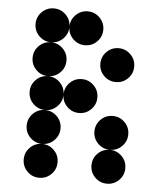

<svg xmlns="http://www.w3.org/2000/svg" viewBox="-50 -728 648 772"><g transform="rotate(5 273.5 -342.0)"><path d="M205.1 -615.2Q205.1 -586.9 185.1 -566.9Q165 -546.9 136.7 -546.9Q108.4 -546.9 88.4 -566.9Q68.4 -586.9 68.4 -615.2Q68.4 -643.6 88.4 -663.6Q108.4 -683.6 136.7 -683.6Q165 -683.6 185.1 -663.6Q205.1 -643.6 205.1 -615.2ZM341.8 -615.2Q341.8 -586.9 321.8 -566.9Q301.8 -546.9 273.4 -546.9Q245.1 -546.9 225.1 -566.9Q205.1 -586.9 205.1 -615.2Q205.1 -643.6 225.1 -663.6Q245.1 -683.6 273.4 -683.6Q301.8 -683.6 321.8 -663.6Q341.8 -643.6 341.8 -615.2ZM205.1 -478.5Q205.1 -450.2 185.1 -430.2Q165 -410.2 136.7 -410.2Q108.4 -410.2 88.4 -430.2Q68.4 -450.2 68.4 -478.5Q68.4 -506.8 88.4 -526.9Q108.4 -546.9 136.7 -546.9Q165 -546.9 185.1 -526.9Q205.1 -506.8 205.1 -478.5ZM478.5 -478.5Q478.5 -450.2 458.5 -430.2Q438.5 -410.2 410.2 -410.2Q381.8 -410.2 361.8 -430.2Q341.8 -450.2 341.8 -478.5Q341.8 -506.8 361.8 -526.9Q381.8 -546.9 410.2 -546.9Q438.5 -546.9 458.5 -526.9Q478.5 -506.8 478.5 -478.5ZM205.1 -341.8Q205.1 -313.5 185.1 -293.5Q165 -273.4 136.7 -273.4Q108.4 -273.4 88.4 -293.5Q68.4 -313.5 68.4 -341.8Q68.4 -370.1 88.4 -390.1Q108.4 -410.2 136.7 -410.2Q165 -410.2 185.1 -390.1Q205.1 -370.1 205.1 -341.8ZM341.8 -341.8Q341.8 -313.5 321.8 -293.5Q301.8 -273.4 273.4 -273.4Q245.1 -273.4 225.1 -293.5Q205.1 -313.5 205.1 -341.8Q205.1 -370.1 225.1 -390.1Q245.1 -410.2 273.4 -410.2Q301.8 -410.2 321.8 -390.1Q341.8 -370.1 341.8 -341.8ZM205.1 -205.1Q205.1 -176.8 185.1 -156.7Q165 -136.7 136.7 -136.7Q108.4 -136.7 88.4 -156.7Q68.4 -176.8 68.4 -205.1Q68.4 -233.4 88.4 -253.4Q108.4 -273.4 136.7 -273.4Q165 -273.4 185.1 -253.4Q205.1 -233.4 205.1 -205.1ZM478.5 -205.1Q478.5 -176.8 458.5 -156.7Q438.5 -136.7 410.2 -136.7Q381.8 -136.7 361.8 -156.7Q341.8 -176.8 341.8 -205.1Q341.8 -233.4 361.8 -253.4Q381.8 -273.4 410.2 -273.4Q438.5 -273.4 458.5 -253.4Q478.5 -233.4 478.5 -205.1ZM205.1 -68.4Q205.1 -40 185.1 -20Q165 0 136.7 0Q108.4 0 88.4 -20Q68.4 -40 68.4 -68.4Q68.4 -96.7 88.4 -116.7Q108.4 -136.7 136.7 -136.7Q165 -136.7 185.1 -116.7Q205.1 -96.7 205.1 -68.4ZM478.5 -68.4Q478.5 -40 458.5 -20Q438.5 0 410.2 0Q381.8 0 361.8 -20Q341.8 -40 341.8 -68.4Q341.8 -96.7 361.8 -116.7Q381.8 -136.7 410.2 -136.7Q438.5 -136.7 458.5 -116.7Q478.5 -96.7 478.5 -68.4Z"/></g></svg>

Font: DatDot
Style: Bold
Weight: 700
Designer: GGBot
Version: 1.00